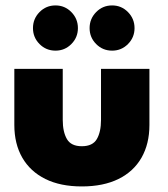

<svg xmlns="http://www.w3.org/2000/svg" viewBox="-20 -658 602 690"><path d="M205.5 -227Q205.5 -184 220.5 -158.2Q235.5 -132.5 274 -132.5Q313 -132.5 328 -158.2Q343 -184 343 -227V-410.5H517V-209Q517 -141 488.5 -91.2Q460 -41.5 405.8 -14.8Q351.5 12 274 12Q197 12 143 -14.8Q89 -41.5 60.2 -91.2Q31.5 -141 31.5 -209V-410.5H205.5ZM383 -476Q349 -476 325.5 -499.8Q302 -523.5 302 -557Q302 -590.5 325.5 -614.5Q349 -638.5 383 -638.5Q416.5 -638.5 440 -614.5Q463.5 -590.5 463.5 -557Q463.5 -523.5 440 -499.8Q416.5 -476 383 -476ZM179.5 -476Q145.5 -476 122 -499.8Q98.5 -523.5 98.5 -557Q98.5 -590.5 122 -614.5Q145.5 -638.5 179.5 -638.5Q213 -638.5 236.5 -614.5Q260 -590.5 260 -557Q260 -523.5 236.5 -499.8Q213 -476 179.5 -476Z"/></svg>

Font: League Spartan Thin ExtraBold
Style: Regular
Weight: 800
Version: Version 2.002